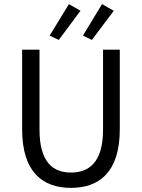

<svg xmlns="http://www.w3.org/2000/svg" viewBox="-20 -896 686 928"><path d="M313 -876 220 -724 264 -703 369 -844ZM473 -876 381 -724 424 -703 530 -844ZM87 -271C87 -61 189 12 323 12C457 12 559 -61 559 -271V-656H478V-269C478 -111 410 -62 323 -62C237 -62 171 -111 171 -269V-656H87Z"/></svg>

Font: Cambridge Sans
Style: Regular
Weight: 400
Version: Version 2.020;PS 002.020;hotconv 1.0.88;makeotf.lib2.5.64775